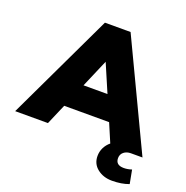

<svg xmlns="http://www.w3.org/2000/svg" viewBox="-189 -847 1149 1189"><g transform="rotate(20 385.5 -252.5)"><path d="M770 92 787 182Q739 200 676 200Q619 200 579.5 169Q540 138 540 86Q540 57 552.5 31.5Q565 6 588 -13L536 -135H240L182 0H-34L301 -705H470L805 0H729Q701 0 682.5 15Q664 30 664 55Q664 101 718 101Q743 101 770 92ZM467 -295 388 -479 309 -295Z"/></g></svg>

Font: Nunito Sans Heavy
Style: Regular
Weight: 400
Designer: Vernon Adams
Foundry: Vernon Adams
Version: Version 2.500